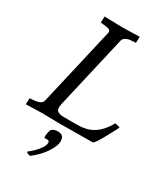

<svg xmlns="http://www.w3.org/2000/svg" viewBox="-234 -817 1042 1190"><g transform="rotate(30 287.5 -222.5)"><path d="M215 63Q224 55 235.5 52Q247 49 256 49Q288 49 297 68Q306 87 300 114Q293 143 264 185Q235 227 184 266Q178 268 167 263Q156 258 154 253Q160 248 173 237.5Q186 227 199.5 212.5Q213 198 224.5 182Q236 166 239 150Q242 138 239 133Q236 128 230 126.5Q224 125 217 125.5Q210 126 206 127Q203 124 203 114Q203 104 205 93Q207 82 209.5 73.5Q212 65 215 63ZM278 -709 403 -712 401 -668Q389 -667 375 -666.5Q361 -666 347.5 -662.5Q334 -659 324 -651.5Q314 -644 311 -629L192 -113Q182 -72 196 -59Q210 -46 243 -46H340Q370 -46 397.5 -52Q425 -58 449.5 -72Q474 -86 496.5 -110.5Q519 -135 540 -172L575 -164Q573 -155 564.5 -140Q556 -125 534 -83Q489 0 478 0L232 2L111 0L0 3L2 -41Q13 -42 27.5 -43Q42 -44 55.5 -47Q69 -50 79.5 -57.5Q90 -65 93 -80L220 -629Q223 -639 221.5 -646Q220 -653 212.5 -657Q205 -661 190 -663.5Q175 -666 150 -668L151 -712Z"/></g></svg>

Font: Lusitana
Style: Italic
Weight: 400
Italic angle: -12°
Designer: Ana Paula Megda
Foundry: Ana Paula Megda
Version: Version 1.000; ttfautohint (v1.1) -l 8 -r 50 -G 200 -x 14 -D